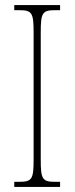

<svg xmlns="http://www.w3.org/2000/svg" viewBox="-20 -734 293 754"><path d="M36 0H216V-20H196C146 -20 140 -31 140 -108V-606C140 -683 146 -694 196 -694H216V-714H36V-694H56C106 -694 112 -683 112 -606V-108C112 -31 106 -20 56 -20H36Z"/></svg>

Font: Noto Serif Sinhala ExtraCondensed Thin
Style: Regular
Weight: 100
Width: 2
Designer: Jelle Bosma - Monotype Design Team
Foundry: Monotype Imaging Inc.
Version: Version 2.007